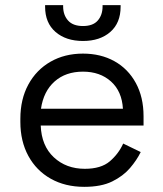

<svg xmlns="http://www.w3.org/2000/svg" viewBox="-20 -711 632 745"><path d="M307 14Q233 14 177 -17.5Q121 -49 90 -106Q59 -163 59 -238V-250Q59 -326 90 -383Q121 -440 176 -471.5Q231 -503 302 -503Q371 -503 424 -473.5Q477 -444 507 -389Q537 -334 537 -260V-224H138Q141 -145 189 -100.5Q237 -56 309 -56Q372 -56 406 -85Q440 -114 458 -154L526 -121Q511 -90 484.5 -59Q458 -28 415.5 -7Q373 14 307 14ZM139 -289H457Q453 -357 410.5 -395Q368 -433 302 -433Q235 -433 192 -395Q149 -357 139 -289ZM302 -552Q236 -552 195.5 -587Q155 -622 155 -685V-691H225V-686Q225 -653 244 -631.5Q263 -610 302 -610Q341 -610 359.5 -631.5Q378 -653 378 -686V-691H448V-685Q448 -622 408 -587Q368 -552 302 -552Z"/></svg>

Font: Space Grotesk Light
Style: Regular
Weight: 400
Version: Version 2.000